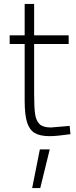

<svg xmlns="http://www.w3.org/2000/svg" viewBox="-20 -679 385 973"><path d="M29 0ZM105 -169V-456H29V-500H105V-659H153V-500H328V-456H153V-203Q153 -134 158 -100.5Q163 -67 180.5 -50Q198 -33 238 -33L333 -41L337 1Q267 11 231 11Q183 11 156 -5Q129 -21 117 -59.5Q105 -98 105 -169ZM182 78H232L184 274H143Z"/></svg>

Font: Cairo Light
Style: Regular
Weight: 300
Designer: Mohamed Gaber, the designers of Titillium
Foundry: Kief Type Foundry
Version: Version 2.009; ttfautohint (v1.5.33-1714) -l 8 -r 50 -G 200 